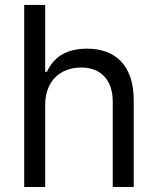

<svg xmlns="http://www.w3.org/2000/svg" viewBox="-20 -747 631 767"><path d="M160.5 -328.1C160.5 -423.3 221.2 -477.3 304 -477.3C382.8 -477.3 430.4 -427.6 430.4 -340.9V0H514.2V-346.6C514.2 -486.9 439.6 -552.6 328.1 -552.6C242.2 -552.6 193.2 -516.7 167.6 -460.2H160.5V-727.3H76.7V0H160.5Z"/></svg>

Font: Margiela Sans
Style: Regular
Weight: 400
Designer: Stefan Endress, Andreas Faust
Version: Version 1.100;FEAKit 1.0